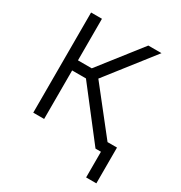

<svg xmlns="http://www.w3.org/2000/svg" viewBox="-201 -841 1093 1162"><g transform="rotate(30 345.5 -260.0)"><path d="M570 179.5V0H546.5V-70.5H641.5V179.5ZM532 0 242 -374.5 497 -700H589L335 -375.5L631 0ZM97 0V-700H173V-409.5H301V-339H173V0Z"/></g></svg>

Font: Geologica Cursive ExtraLight
Style: Regular
Weight: 250
Designer: Sindre Bremnes, Frode Helland
Foundry: Monokrom Skriftforlag AS
Version: Version 1.010;gftools[0.9.28]